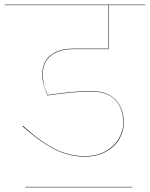

<svg xmlns="http://www.w3.org/2000/svg" viewBox="-30 -700 644 825"><path d="M594 -678H436V-489H287Q224 -489 189 -461Q154 -433 154 -383Q154 -344 164 -319Q174 -294 175 -292Q294 -309 358 -309Q432 -309 467 -271Q502 -233 502 -171Q502 -138 483.5 -104.5Q465 -71 426.5 -49Q388 -27 333 -27Q269 -27 207.5 -57Q146 -87 66 -158L68 -160Q146 -89 207.5 -59Q269 -29 333 -29Q388 -29 425.5 -51Q463 -73 481.5 -106Q500 -139 500 -171Q500 -233 466 -270Q432 -307 358 -307Q293 -307 174 -290Q165 -312 158.5 -333Q152 -354 152 -383Q152 -434 187.5 -462.5Q223 -491 287 -491H434V-678H-10V-680H594ZM78 103H539V105H78Z"/></svg>

Font: FiraGO Two
Style: Regular
Weight: 100
Designer: bBox Type
Foundry: bBox Type GmbH
Version: Version 1.001